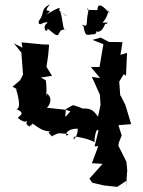

<svg xmlns="http://www.w3.org/2000/svg" viewBox="-20 -916 694 934"><path d="M322 -374C289 -336 299 -344 300 -382C265 -385 222 -391 206 -392C210 -388 246 -434 208 -461C195 -418 213 -452 203 -525L179 -539L233 -547L206 -591L214 -644L219 -699L186 -700L85 -710L89 -684L48 -705L84 -660L92 -553L78 -526L41 -494C67 -481 74 -473 57 -483C67 -460 85 -383 59 -386C109 -363 73 -355 67 -342C84 -328 118 -308 110 -346C113 -306 100 -316 124 -300C147 -336 119 -270 138 -315C165 -299 181 -277 232 -276C193 -277 247 -250 227 -251C274 -272 252 -269 313 -264C297 -238 287 -291 358 -290C360 -243 322 -223 344 -252C348 -252 409 -243 440 -224C437 -235 448 -302 459 -280L440 -204L458 -205L427 -122L479 -119L415 -47L429 -27L485 -14L550 -7L597 -38L593 -2L599 -88L595 -129L556 -207L558 -222L572 -257L556 -307L618 -312L590 -405L567 -451L565 -450L560 -519L582 -555L593 -548L598 -659L566 -649L576 -711L510 -712L470 -733L430 -722L483 -701L464 -590H422L467 -536L427 -542L466 -455L469 -406L457 -349C445 -358 437 -395 376 -387C416 -367 402 -385 332 -406C338 -400 345 -414 298 -383ZM235 -758C281 -719 253 -781 301 -771C284 -761 287 -826 273 -858C331 -825 300 -834 268 -865C274 -879 276 -888 206 -845C253 -885 174 -838 224 -896C173 -870 200 -852 169 -815C163 -777 196 -818 212 -805C180 -788 208 -747 212 -777ZM449 -757C437 -777 468 -733 494 -806C481 -788 530 -813 479 -805C531 -870 488 -893 514 -850C504 -861 455 -922 454 -867C456 -868 386 -864 408 -875C414 -855 406 -871 402 -802C401 -773 364 -814 387 -786C396 -731 402 -749 442 -750Z"/></svg>

Font: Asimov Aggro
Style: Condensed
Weight: 500
Designer: Google
Version: Version 2.000980; 2014